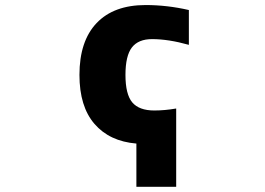

<svg xmlns="http://www.w3.org/2000/svg" viewBox="-20 -555 1040 754"><path d="M671.9 -128.9V178.7H515.6V8.8Q410.2 0 351.1 -68.4Q292 -136.7 292 -260.7Q292 -393.6 359.4 -464.4Q426.8 -535.2 551.8 -535.2Q636.7 -535.2 721.7 -515.6V-378.9Q641.6 -401.4 577.1 -401.4Q523.4 -401.4 498 -368.7Q472.7 -335.9 472.7 -260.7Q472.7 -184.6 499.5 -152.8Q526.4 -121.1 585.9 -121.1Q627 -121.1 671.9 -128.9Z"/></svg>

Font: GenEi Gothic M Heavy
Style: Regular
Weight: 800
Designer: o_tamon (Modified); [Source Han Sans]
Ryoko NISHIZUKA  (kana & ideographs); Paul D. Hunt (Latin, Greek & Cyrillic); Wenl
Version: Version 1.1a;Original Version 1.004